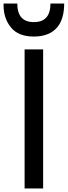

<svg xmlns="http://www.w3.org/2000/svg" viewBox="-66 -1057 381 1077"><path d="M295 -852ZM124 -852Q37 -852 -4.5 -903Q-46 -954 -46 -1027V-1037H31Q31 -933 124 -933Q217 -933 217 -1037H294Q294 -952 256 -905Q212 -852 124 -852ZM176 0H72V-780H176Z"/></svg>

Font: Tanohe Sans Medium
Style: Regular
Weight: 500
Designer: Village Type and Design LLC
Foundry: Cooper Hewitt Smithsonian Design Museum
Version: Version 1.00;September 29, 2021;FontCreator 13.0.0.2655 64-b